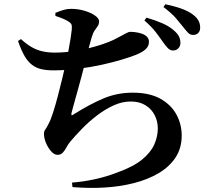

<svg xmlns="http://www.w3.org/2000/svg" viewBox="-20 -839 1040 912"><path d="M799.9 -599.2Q787.5 -600 777.4 -610.3Q767.3 -620.6 754.7 -638.4Q740.9 -658.6 720.8 -685Q700.8 -711.5 665.9 -741.7L675.8 -755.2Q717.6 -743 751.9 -728.1Q786.2 -713.1 808.8 -692Q825.1 -677.6 831.1 -663.6Q837 -649.6 837 -635.1Q837 -619.7 826.6 -609.1Q816.2 -598.5 799.9 -599.2ZM322 28.4Q378.8 23.8 433.7 11.6Q488.6 -0.6 540.1 -20.8Q613.9 -47.4 655.2 -81.4Q696.5 -115.4 713.1 -153.3Q729.6 -191.3 729.6 -228.5Q729.6 -262.6 715 -291.5Q700.4 -320.5 671.6 -338.7Q642.8 -356.9 600.8 -356.9Q560.2 -356.9 519.6 -338.4Q478.9 -319.9 440.8 -290.6Q402.7 -261.3 370.5 -228.4Q338.3 -195.6 314 -166.5Q304.3 -155.1 296.3 -140Q288.3 -125 278.6 -114.3Q268.9 -103.5 253.6 -103.5Q237.9 -103.5 223.1 -120.1Q208.3 -136.6 198.5 -159.7Q188.8 -182.8 188.8 -203.8Q188.8 -215.3 194.7 -222.9Q200.5 -230.4 211.3 -252.1Q221 -269.5 232.5 -305.5Q244 -341.5 255.4 -385.4Q266.8 -429.3 276.9 -471.3Q287.1 -513.2 293.8 -543.4Q300.8 -574.5 306.2 -603.9Q311.6 -633.2 315.5 -657.8Q319.4 -682.5 320.9 -698.9Q322.6 -717 318.7 -724.2Q314.8 -731.4 302.1 -738.8Q290.8 -745.4 276.9 -751.2Q263 -757 243.3 -763.1L243 -777.9Q263.8 -786.4 281.4 -791.7Q298.9 -797 316.6 -797Q350.6 -797 381.3 -787.9Q411.9 -778.8 431.3 -765.1Q450.7 -751.4 450.7 -737.5Q450.7 -724.4 444.2 -715.1Q437.7 -705.8 429.5 -694Q421.4 -682.1 415.2 -660.8Q408.4 -638.8 400.9 -609.2Q393.4 -579.6 384.6 -542.9Q376.9 -512.7 367.6 -477.5Q358.4 -442.3 348.7 -408.1Q339 -373.9 331.6 -346.7Q324.1 -319.6 320 -303.8Q318 -294.3 320 -292.1Q322 -289.9 330.7 -296.4Q406 -343.7 471.2 -371.3Q536.4 -398.8 610.5 -398.8Q690.5 -398.8 741.8 -370Q793 -341.2 818.1 -294.9Q843.1 -248.5 843.1 -195.1Q843.1 -135.8 814.2 -91.4Q785.2 -47.1 734.1 -16.7Q682.9 13.6 616.5 30.6Q550 47.6 475.1 51.9Q400.2 56.2 324.2 49.6ZM233.4 -504.8Q200.9 -504.8 176.4 -510.5Q151.8 -516.1 132.2 -531Q112.6 -545.8 96.7 -573Q80.8 -600.1 65.5 -644.2L79.7 -653.3Q104.1 -630.6 128.6 -616.2Q153.1 -601.8 180.4 -595.5Q207.8 -589.1 239.3 -589.1Q292.7 -589.1 348.1 -599Q403.5 -608.8 452.3 -624.2Q501.2 -639.5 533 -656.5Q562.9 -672.7 577.3 -680.3Q591.6 -687.8 598.3 -687.8Q609 -687.8 623.7 -686Q638.5 -684.1 653.2 -679.3Q667.9 -674.4 677.7 -664.8Q687.5 -655.2 687.5 -639.7Q687.5 -620.2 672.2 -605.5Q656.8 -590.7 622.6 -577.3Q598.9 -568.1 558.3 -555.7Q517.6 -543.4 465.1 -531.7Q412.6 -520.1 353.3 -512.5Q294.1 -504.8 233.4 -504.8ZM897.4 -673.1Q882.8 -673.1 872.6 -684Q862.3 -694.9 847.5 -713.9Q833.6 -731.7 814.7 -753.6Q795.8 -775.4 756.5 -805.6L765.4 -818.8Q808 -810.1 841.5 -798Q875.1 -785.9 895.8 -770.2Q915 -755.9 922.9 -740.6Q930.8 -725.4 930.8 -708.2Q930.8 -692.1 921.9 -682.6Q913 -673.1 897.4 -673.1Z"/></svg>

Font: Noto Serif SC ExtraLight
Style: Regular
Weight: 200
Designer: Ryoko NISHIZUKA 西塚涼子 (kana & ideographs); Frank Grießhammer (Latin, Greek & Cyrillic); Wenlong ZHANG 张文龙 (bopomofo); San
Foundry: Adobe
Version: Version 2.002-H1;hotconv 1.1.0;makeotfexe 2.6.0